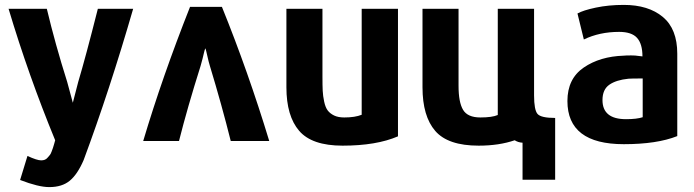

<svg xmlns="http://www.w3.org/2000/svg" viewBox="-20 -575 2832 783"><path d="M523 -539Q427 -207 321 78Q296 136 264.5 162Q233 188 181 188Q137 188 62 159L92 61Q131 79 148 79Q156 79 162.5 76.5Q169 74 174 68Q179 62 183 57.5Q187 53 190.5 43Q194 33 196 28Q198 23 201 11.5Q204 0 205 -3Q96 -268 15 -539H171Q205 -396 254 -241L277 -156L299 -241Q329 -341 379 -539Z M564 0Q641 -259 755 -547H885Q992 -283 1078 0H921Q884 -148 836 -306Q831 -322 825.5 -347Q820 -372 818 -377H817Q815 -373 812.5 -362.5Q810 -352 806 -335.5Q802 -319 798 -306Q744 -135 710 0Z M1603 -19Q1515 19 1377 19Q1252 19 1200 -41.5Q1148 -102 1148 -219V-539H1295V-262Q1295 -226 1296 -205Q1297 -184 1302 -160.5Q1307 -137 1316.5 -124.5Q1326 -112 1342.5 -104Q1359 -96 1384 -96Q1428 -96 1455 -107V-539H1603Z M2158 -539V-186Q2158 -127 2172 -110.5Q2186 -94 2244 -94V158H2111V7Q2093 6 2079 -3Q2015 19 1932 19Q1807 19 1755 -41Q1703 -101 1703 -219V-539H1850V-225Q1850 -158 1868.5 -127Q1887 -96 1939 -96Q1987 -96 2010 -106V-539Z M2742 -356V-20Q2659 13 2524 13Q2294 13 2294 -163Q2294 -254 2360.5 -299.5Q2427 -345 2524 -348Q2531 -349 2554 -349Q2562 -349 2570 -348.5Q2578 -348 2587 -346.5Q2596 -345 2600 -345Q2600 -396 2578 -420.5Q2556 -445 2505 -445Q2425 -445 2361 -414L2335 -520Q2358 -533 2410 -544Q2462 -555 2524 -555Q2624 -555 2683 -506Q2742 -457 2742 -356ZM2601 -97V-255Q2554 -255 2543 -254Q2493 -249 2465 -229.5Q2437 -210 2437 -167Q2437 -89 2533 -89Q2577 -89 2601 -97Z"/></svg>

Font: Repo
Style: Bold
Weight: 700
Designer: Stefan Peev
Foundry: Context Ltd
Version: Version 001.000